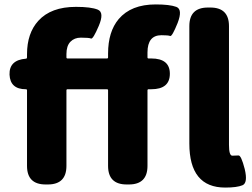

<svg xmlns="http://www.w3.org/2000/svg" viewBox="-20 -833 1136 867"><path d="M997 14Q835 14 835 -185V-715Q835 -799 919 -799H930Q1014 -799 1014 -715V-179Q1014 -130 1029 -130Q1044 -130 1057 -131Q1069 -132 1085 -70Q1100 -7 1075 3.5Q1050 14 997 14ZM186 0Q102 0 102 -84V-425Q102 -430 97 -430Q26 -430 23 -496Q21 -562 97 -568Q102 -568 102 -575V-588Q102 -683 153 -739Q210 -802 323 -802Q391 -802 421.5 -789.5Q452 -777 426 -716Q400 -655 391 -659Q382 -663 345 -663Q316 -663 298 -644.5Q280 -626 280 -589V-574Q280 -569 285 -569H463Q468 -569 468 -574V-591Q468 -690 516 -747Q572 -813 683 -813Q746 -813 776 -802Q806 -791 782 -729Q757 -667 748.5 -670.5Q740 -674 709 -674Q646 -674 646 -596V-574Q646 -569 651 -569H663Q747 -569 747 -500Q747 -430 663 -430H651Q646 -430 646 -425V-84Q646 0 562 0H552Q468 0 468 -84V-425Q468 -430 463 -430H285Q280 -430 280 -425V-84Q280 0 196 0Z"/></svg>

Font: Resource Han Rounded TW Heavy
Style: Regular
Weight: 900
Designer: Cyano Hao (round all glyphs); Ryoko NISHIZUKA 西塚涼子 (kana, bopomofo & ideographs); Paul D. Hunt (Latin, Greek & Cyrillic)
Foundry: Cyano Hao
Version: 0.990